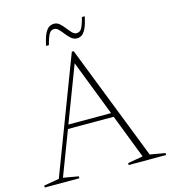

<svg xmlns="http://www.w3.org/2000/svg" viewBox="-127 -952 934 1051"><g transform="rotate(-15 340.0 -426.5)"><path d="M597.5 -26 683.5 -11V0H471.5V-11L557.5 -26L460.5 -276.5H201.5L106 -26L192 -11V0H-4V-11L82.5 -26L331.5 -680H342ZM210 -299.5H452L330 -614.5ZM450 -849Q440.5 -803.5 429 -780.8Q417.5 -758 405 -750.5Q392.5 -743 379 -743Q360.5 -743 346 -755.5Q331.5 -768 319.2 -784Q307 -800 295 -812.5Q283 -825 270 -825Q252 -825 242 -809.5Q232 -794 219.5 -747H203.5Q213 -793 224.5 -815.5Q236 -838 249 -845.5Q262 -853 276.5 -853Q294 -853 308 -840.5Q322 -828 334.2 -812Q346.5 -796 358.5 -783.5Q370.5 -771 383.5 -771Q401.5 -771 411.5 -786.5Q421.5 -802 434 -849Z"/></g></svg>

Font: Newsreader 16pt ExtraLight
Style: Regular
Weight: 275
Designer: Hugues Gentile
Foundry: Production Type
Version: Version 1.003; ttfautohint (v1.8.3)